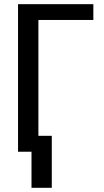

<svg xmlns="http://www.w3.org/2000/svg" viewBox="-20 -731 499 925"><path d="M429.7 -634.8H165V0H66.9V-710.9H429.7ZM229.5 173.8H131.8V-76.7H229.5Z"/></svg>

Font: Franco
Style: Regular
Weight: 400
Designer: Google
Version: Version 1.200311; 2013